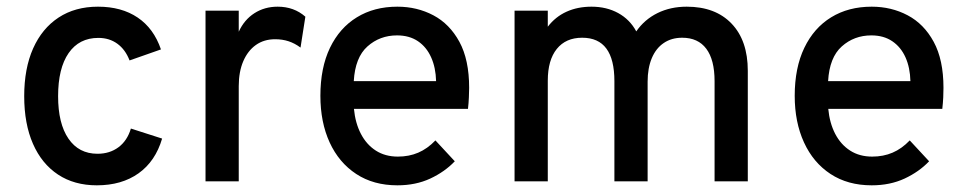

<svg xmlns="http://www.w3.org/2000/svg" viewBox="-20 -543 2892 575"><path d="M270 12Q202.5 12 153.8 -20.2Q105 -52.5 78.8 -112.2Q52.5 -172 52.5 -255Q52.5 -338 79.2 -398Q106 -458 155.5 -490.5Q205 -523 273.5 -523Q344 -523 392.2 -490.5Q440.5 -458 462 -395L368 -362Q355.5 -394.5 331.5 -412Q307.5 -429.5 274.5 -429.5Q217 -429.5 185.5 -384Q154 -338.5 154 -255Q154 -173 185 -127.8Q216 -82.5 272 -82.5Q308.5 -82.5 334.8 -102Q361 -121.5 372 -158L465.5 -128Q445.5 -60 395 -24Q344.5 12 270 12Z M595.5 0V-511H695V-448Q711.5 -484 742 -503.5Q772.5 -523 811.5 -523Q860.5 -523 894.5 -493L880 -400.5Q862.5 -413.5 844 -419.5Q825.5 -425.5 804 -425.5Q770.5 -425.5 746.2 -408.2Q722 -391 708.5 -359.5Q695 -328 695 -285V0Z M1170 12Q1098.5 12 1046.8 -22Q995 -56 967.2 -116.5Q939.5 -177 939.5 -256Q939.5 -340 968.2 -399.8Q997 -459.5 1048.8 -491.2Q1100.5 -523 1170 -523Q1229 -523 1277.8 -497.2Q1326.5 -471.5 1355.8 -417.8Q1385 -364 1385 -280Q1385 -268 1384.2 -251.2Q1383.5 -234.5 1381.5 -217H1040Q1044 -174.5 1060.8 -142.2Q1077.5 -110 1105.5 -92Q1133.5 -74 1171.5 -74Q1205 -74 1232.5 -85.8Q1260 -97.5 1284 -122.5L1342 -60Q1312 -28.5 1268.5 -8.2Q1225 12 1170 12ZM1039.5 -300H1286Q1285 -340.5 1271.2 -371.2Q1257.5 -402 1231.8 -419.5Q1206 -437 1169 -437Q1117.5 -437 1080.5 -404Q1043.5 -371 1039.5 -300Z M1521 0V-511H1620.5V-463Q1643.5 -493 1676.8 -508Q1710 -523 1751.5 -523Q1796.5 -523 1831.5 -503.8Q1866.5 -484.5 1885.5 -449Q1910 -484.5 1949 -503.8Q1988 -523 2036.5 -523Q2122.5 -523 2171 -472.2Q2219.5 -421.5 2219.5 -331V0H2120V-300Q2120 -364 2095.2 -397Q2070.5 -430 2023 -430Q1991 -430 1967.8 -414.2Q1944.5 -398.5 1932 -368.8Q1919.5 -339 1919.5 -298.5V0H1820V-300Q1820 -365 1796 -397.5Q1772 -430 1723.5 -430Q1674.5 -430 1647.5 -396.5Q1620.5 -363 1620.5 -301.5V0Z M2590.5 12Q2519 12 2467.2 -22Q2415.5 -56 2387.8 -116.5Q2360 -177 2360 -256Q2360 -340 2388.8 -399.8Q2417.5 -459.5 2469.2 -491.2Q2521 -523 2590.5 -523Q2649.5 -523 2698.2 -497.2Q2747 -471.5 2776.2 -417.8Q2805.5 -364 2805.5 -280Q2805.5 -268 2804.8 -251.2Q2804 -234.5 2802 -217H2460.5Q2464.5 -174.5 2481.2 -142.2Q2498 -110 2526 -92Q2554 -74 2592 -74Q2625.5 -74 2653 -85.8Q2680.5 -97.5 2704.5 -122.5L2762.5 -60Q2732.5 -28.5 2689 -8.2Q2645.5 12 2590.5 12ZM2460 -300H2706.5Q2705.5 -340.5 2691.8 -371.2Q2678 -402 2652.2 -419.5Q2626.5 -437 2589.5 -437Q2538 -437 2501 -404Q2464 -371 2460 -300Z"/></svg>

Font: Overpass Medium
Style: Regular
Weight: 500
Designer: Delve Withrington, Dave Bailey, Thomas Jockin
Foundry: Delve Fonts LLC
Version: Version 4.000